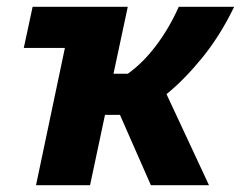

<svg xmlns="http://www.w3.org/2000/svg" viewBox="-20 -545 709 565"><path d="M86 0 171 -404H50L76 -525H356L314 -328H356Q400 -359 439 -410.5Q478 -462 506 -525H669Q628 -440 575 -375Q522 -310 470 -268L595 0H424L333 -207H289L245 0Z"/></svg>

Font: Raleway ExtraBold
Style: Italic
Weight: 800
Italic angle: -12°
Designer: Matt McInerney, Pablo Impallari, Rodrigo Fuenzalida
Foundry: Matt McInerney, Pablo Impallari, Rodrigo Fuenzalida
Version: Version 4.026